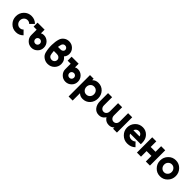

<svg xmlns="http://www.w3.org/2000/svg" viewBox="423 -2475 4438 4438"><g transform="rotate(45 2642.0 -256.0)"><path d="M285 -512Q176 -512 102 -436Q28 -359 28 -250Q28 -141 102 -65Q176 12 285 12Q392 12 466 -64L372 -159Q337 -121 285 -121Q232 -121 197 -159Q162 -196 162 -250Q162 -304 197 -341Q232 -379 285 -379Q337 -379 372 -341L466 -436Q392 -512 285 -512Z M795 -271Q827 -271 849 -249Q871 -227 871 -195Q871 -163 849 -140Q827 -118 795 -118Q763 -118 740 -140Q718 -163 718 -195Q718 -227 740 -249Q763 -271 795 -271ZM795 -401Q773 -401 754 -396Q735 -391 718 -380V-500H488V-370H588V-195Q588 -109 649 -49Q709 12 795 12Q880 12 941 -49Q971 -78 986 -115Q1001 -152 1001 -195Q1001 -280 941 -341Q880 -401 795 -401Z M1311 -712Q1242 -712 1187 -672Q1132 -632 1113 -569Q1086 -482 1084 -367Q1083 -309 1089.5 -252.5Q1096 -196 1110 -142Q1128 -73 1189 -31Q1249 12 1325 12Q1421 12 1488 -53Q1554 -119 1554 -212Q1554 -270 1528 -317Q1517 -336 1503 -351.5Q1489 -367 1471 -380Q1482 -391 1490.5 -404Q1499 -417 1505 -431Q1521 -468 1521 -508Q1521 -593 1460 -652Q1400 -712 1311 -712ZM1311 -579Q1344 -579 1366 -558Q1388 -537 1388 -506Q1388 -477 1364 -457Q1340 -437 1306 -437H1218Q1222 -466 1228 -492Q1234 -518 1240 -533Q1245 -543 1251.5 -551Q1258 -559 1267 -566Q1287 -579 1311 -579ZM1217 -303H1319Q1362 -303 1391 -277Q1421 -251 1421 -214Q1421 -175 1394 -148Q1366 -121 1325 -121Q1295 -121 1270 -137Q1258 -145 1249.5 -155Q1241 -165 1236 -177Q1229 -198 1224 -229.5Q1219 -261 1217 -303Z M1908 -271Q1940 -271 1962 -249Q1984 -227 1984 -195Q1984 -163 1962 -140Q1940 -118 1908 -118Q1876 -118 1853 -140Q1831 -163 1831 -195Q1831 -227 1853 -249Q1876 -271 1908 -271ZM1908 -401Q1886 -401 1867 -396Q1848 -391 1831 -380V-500H1601V-370H1701V-195Q1701 -109 1762 -49Q1822 12 1908 12Q1993 12 2054 -49Q2084 -78 2099 -115Q2114 -152 2114 -195Q2114 -280 2054 -341Q1993 -401 1908 -401Z M2321 -500V-450Q2324 -454 2327.5 -457.5Q2331 -461 2335 -464Q2387 -512 2469 -512Q2576 -512 2647 -436Q2717 -360 2717 -250Q2717 -140 2647 -64Q2576 12 2469 12Q2396 12 2347 -30Q2344 -33 2341 -36Q2338 -39 2335 -42V200H2202V-500ZM2457 -120Q2511 -120 2547 -158Q2582 -196 2582 -250Q2582 -305 2547 -343Q2511 -380 2457 -380Q2404 -380 2370 -343Q2335 -305 2335 -250Q2335 -196 2370 -158Q2404 -120 2457 -120Z M2792 -500V-240Q2792 -184 2806 -138.5Q2820 -93 2848 -58Q2876 -23 2913.5 -5.5Q2951 12 2999 12Q3092 12 3143 -57Q3148 -63 3152 -69.5Q3156 -76 3159 -84Q3163 -77 3167 -70.5Q3171 -64 3176 -58Q3232 12 3327 12Q3402 12 3447 -35Q3449 -37 3451.5 -40Q3454 -43 3456 -46V0H3582V-500H3448V-235Q3448 -183 3421 -152Q3393 -121 3351 -121Q3309 -121 3281 -152Q3253 -183 3253 -235V-500H3120V-235Q3120 -183 3092 -152Q3065 -121 3023 -121Q2980 -121 2953 -152Q2925 -183 2925 -235V-500Z M4163 -200V-250Q4163 -363 4095 -436Q4024 -512 3921 -512Q3812 -512 3739 -436Q3664 -359 3664 -250Q3664 -142 3742 -65Q3819 12 3927 12Q4050 12 4125 -64L4032 -159Q3994 -121 3927 -121Q3885 -121 3853 -146Q3840 -156 3830.5 -170Q3821 -184 3816 -200ZM3918 -385Q3957 -385 3983 -363Q4006 -342 4016 -307H3813Q3823 -339 3847 -361Q3877 -385 3918 -385Z M4236 0H4369V-183H4527V0H4661V-500H4527V-317H4369V-500H4236Z M5000 -512Q4891 -512 4818 -435Q4743 -359 4743 -250Q4743 -141 4818 -65Q4891 12 5000 12Q5108 12 5181 -65Q5256 -141 5256 -250Q5256 -359 5181 -435Q5108 -512 5000 -512ZM5000 -379Q5052 -379 5087 -341Q5122 -304 5122 -250Q5122 -223 5113.5 -200Q5105 -177 5087 -159Q5052 -121 5000 -121Q4947 -121 4912 -159Q4877 -196 4877 -250Q4877 -277 4885.5 -300Q4894 -323 4912 -341Q4947 -379 5000 -379Z"/></g></svg>

Font: Unageo
Style: Bold
Weight: 700
Designer: Richard Sepsi
Foundry: Richard Sepsi
Version: Version 2.000